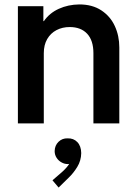

<svg xmlns="http://www.w3.org/2000/svg" viewBox="-20 -549 606 854"><path d="M59.6 -521.5H172.9V-455.1H175.3Q199.7 -490.7 241.5 -509.8Q283.2 -528.8 333 -529.3Q390.6 -529.3 430.7 -502.9Q470.7 -476.6 490.7 -433.1Q510.7 -389.6 510.7 -337.9V0H395.5V-312.5Q395.5 -369.1 367.7 -398.9Q339.8 -428.7 290 -428.7Q257.3 -428.7 231.2 -415Q205.1 -401.4 189.9 -375.2Q174.8 -349.1 174.8 -312.5V0H59.6ZM213.4 252.9 256.3 215.8Q278.3 195.8 287.6 180.2Q285.6 180.7 280.8 180.7Q267.1 180.7 253.7 173.3Q240.2 166 231.7 152.8Q223.1 139.6 223.1 123Q223.6 97.7 240.5 81.5Q257.3 65.4 280.8 66.4Q307.1 65.4 324 83Q340.8 100.6 341.3 131.8Q340.8 165.5 323.7 193.4Q306.6 221.2 285.6 241.2L240.7 285.2Z"/></svg>

Font: Reddit Sans Fudge SemiBold
Style: Regular
Weight: 600
Designer: Stephen Hutchings
Foundry: Reddit
Version: Version 1.011